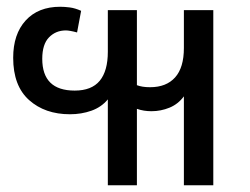

<svg xmlns="http://www.w3.org/2000/svg" viewBox="-20 -547 740 568"><path d="M299 1V-253Q280 -230 250.5 -219.5Q221 -209 187 -209Q113 -209 66 -251Q19 -293 19 -376Q19 -446 56 -486.5Q93 -527 158 -527Q171 -527 186.5 -525Q202 -523 220 -515L208 -451Q197 -454 188.5 -455.5Q180 -457 175 -457Q145 -457 125 -436.5Q105 -416 105 -373Q105 -279 201 -279Q251 -279 275 -308Q299 -337 299 -394V-517H385V-295Q393 -292 402.5 -290.5Q412 -289 424 -289Q472 -289 498 -318Q524 -347 524 -405V-517H611V1H524V-262Q507 -239 481.5 -228.5Q456 -218 428 -218Q405 -218 385 -225V1Z"/></svg>

Font: Noto Sans Thai UI SemCond
Style: Regular
Weight: 400
Width: 4
Designer: Monotype Design Team
Foundry: Monotype Imaging Inc.
Version: Version 2.000